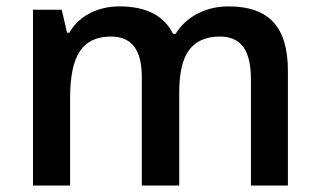

<svg xmlns="http://www.w3.org/2000/svg" viewBox="-20 -571 988 591"><path d="M81.5 -541H169.9L186.5 -470.2H193.4Q215.3 -508.8 256.1 -530Q296.9 -551.3 348.1 -551.3Q470.7 -551.3 512.7 -466.8H520.5Q545.4 -506.8 588.1 -529.1Q630.9 -551.3 684.1 -551.3Q776.9 -551.3 821.5 -502.9Q866.2 -454.6 866.2 -353V0H752.4V-326.2Q752.4 -394 729 -426.3Q705.6 -458.5 656.7 -458.5Q591.8 -458.5 561 -415.5Q531.7 -375 531.7 -286.6V0H416.5V-334Q416.5 -396.5 393.1 -427.5Q369.6 -458.5 321.8 -458.5Q288.1 -458.5 264.2 -447Q240.2 -435.5 225.1 -412.1Q195.8 -367.7 195.8 -269.5V0H81.5Z"/></svg>

Font: Viking Open Sans Light
Style: Bold
Weight: 600
Foundry: Ascender Corporation
Version: Version 2.001